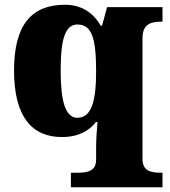

<svg xmlns="http://www.w3.org/2000/svg" viewBox="-20 -566 713 807"><path d="M278 221H663V160H659C615 160 579 154 579 102V-406C579 -466 616 -475 659 -475H663V-536H430L409 -458H403C372 -513 322 -546 253 -546C113 -546 39 -462 39 -270C39 -77 113 10 240 10C312 10 356 -18 383 -53H390C387 -23 384 20 384 56V105C384 154 347 160 304 160H278ZM305 -71C254 -71 235 -143 235 -269C235 -403 254 -463 306 -463C366 -463 384 -404 384 -267C384 -144 366 -71 305 -71Z"/></svg>

Font: Noto Serif Lao Black
Style: Regular
Weight: 900
Designer: Monotype Design Team
Foundry: Monotype Imaging Inc.
Version: Version 2.003